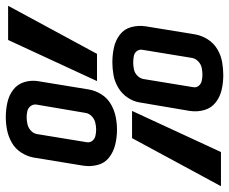

<svg xmlns="http://www.w3.org/2000/svg" viewBox="-103 -699 791 663"><g transform="rotate(90 292.5 -367.5)"><path d="M176 -360Q198 -360 220.5 -364Q243 -368 264 -380.5Q285 -393 298.5 -413.5Q312 -434 315 -456L344 -627Q348 -653 341 -677.5Q334 -702 314.5 -717Q295 -732 270.5 -737.5Q246 -743 220 -743Q198 -743 175 -739Q152 -735 131 -722.5Q110 -710 97 -689.5Q84 -669 80 -647L52 -476Q48 -450 54.5 -425.5Q61 -401 80.5 -386Q100 -371 125 -365.5Q150 -360 176 -360ZM344 -428H438L604 -735H486ZM177 -432Q166 -432 155 -434Q144 -436 137.5 -444.5Q131 -453 133 -464L161 -635Q163 -647 173 -656.5Q183 -666 195 -668.5Q207 -671 219 -671Q230 -671 240.5 -668.5Q251 -666 257.5 -658Q264 -650 262 -639L234 -468Q232 -456 222.5 -446.5Q213 -437 200.5 -434.5Q188 -432 177 -432ZM365 8Q388 8 410.5 3.5Q433 -1 454 -13Q475 -25 488 -45.5Q501 -66 505 -88L533 -259Q537 -285 530.5 -309.5Q524 -334 504.5 -349Q485 -364 460 -370Q435 -376 409 -376Q387 -376 364.5 -371.5Q342 -367 321 -355Q300 -343 287 -322.5Q274 -302 270 -279L242 -108Q237 -82 244 -57.5Q251 -33 270.5 -18Q290 -3 315 2.5Q340 8 365 8ZM-19 0H99L241 -307H147ZM366 -64Q355 -64 344.5 -66.5Q334 -69 327.5 -77.5Q321 -86 322 -97L351 -268Q353 -280 362.5 -289Q372 -298 384.5 -301Q397 -304 408 -304Q419 -304 430 -301.5Q441 -299 447.5 -290.5Q454 -282 452 -271L424 -100Q422 -88 412.5 -79Q403 -70 390.5 -67Q378 -64 366 -64Z"/></g></svg>

Font: Iosevka Sparkle Medium
Style: Italic
Weight: 500
Italic angle: -9°
Designer: Belleve Invis
Foundry: Belleve Invis
Version: Version 4.5.0; ttfautohint (v1.8.3)